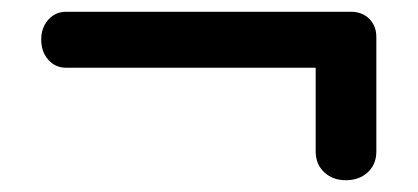

<svg xmlns="http://www.w3.org/2000/svg" viewBox="-20 -424 709 326"><path d="M619 -361V-167Q619 -145 604.5 -131.5Q590 -118 567 -118Q545 -118 530.5 -131.5Q516 -145 516 -167V-309H92Q74 -309 62 -322.5Q50 -336 50 -357Q50 -377 62 -390.5Q74 -404 92 -404H576Q595 -404 607 -392Q619 -380 619 -361Z"/></svg>

Font: Quicksand Medium
Style: Regular
Weight: 500
Designer: Andrew Paglinawan
Foundry: Andrew Paglinawan
Version: Version 3.000